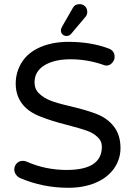

<svg xmlns="http://www.w3.org/2000/svg" viewBox="-20 -894 642 925"><path d="M77.1 -36.1Q65.4 -41 57.1 -52.7Q48.8 -64.5 48.8 -77.1Q48.8 -94.7 60.5 -106.9Q72.3 -119.1 89.8 -119.1Q100.6 -119.1 108.4 -115.2Q199.2 -75.2 300.8 -75.2Q470.7 -75.2 470.7 -186.5Q470.7 -215.8 449.2 -234.4Q429.7 -252.9 400.4 -263.7Q371.1 -274.4 303.7 -292Q226.6 -311.5 175.8 -332Q116.2 -354.5 85.9 -395Q55.7 -435.5 55.7 -491.2Q55.7 -546.9 85 -593.8Q115.2 -641.6 174.3 -667Q233.4 -692.4 309.6 -692.4Q418 -692.4 503.9 -660.2Q532.2 -649.4 532.2 -620.1Q532.2 -604.5 520.5 -591.3Q508.8 -578.1 492.2 -578.1Q485.4 -578.1 476.6 -582Q400.4 -608.4 319.3 -608.4Q241.2 -608.4 193.8 -579.1Q146.5 -549.8 146.5 -498Q146.5 -462.9 169.9 -442.4Q191.4 -421.9 223.6 -409.2Q255.9 -396.5 320.3 -381.8Q402.3 -362.3 445.3 -344.7Q497.1 -325.2 528.8 -284.2Q560.5 -243.2 560.5 -180.7Q560.5 -127 529.3 -82Q497.1 -37.1 439.9 -13.2Q382.8 10.7 309.6 10.7Q185.5 10.7 77.1 -36.1ZM273.4 -748Q273.4 -755.9 280.3 -767.6L330.1 -854.5Q339.8 -874 363.3 -874Q378.9 -874 389.6 -863.8Q400.4 -853.5 400.4 -836.9Q400.4 -821.3 390.6 -811.5L323.2 -731.4Q314.5 -720.7 300.8 -720.7Q289.1 -720.7 281.2 -728Q273.4 -735.4 273.4 -748Z"/></svg>

Font: jf-openhuninn-2.1
Style: Regular
Weight: 400
Designer: [Kosugi Maru]
Designed by MOTOYA      

[Varela Round]
Joe Prince (Latin component); Avraham Cornfeld (Hebrew component)
Foundry: justfont Co., Ltd.
Version: 2.1